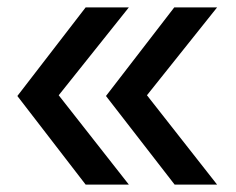

<svg xmlns="http://www.w3.org/2000/svg" viewBox="-20 -540 640 520"><path d="M568 -40H453L267 -280L452 -520H568L378 -282ZM329 -40H212L27 -280L212 -520H329L139 -282Z"/></svg>

Font: Maple Mono Medium
Style: Regular
Weight: 500
Monospace: yes
Designer: subframe7536
Version: Version 7.000